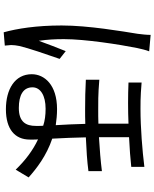

<svg xmlns="http://www.w3.org/2000/svg" viewBox="82 -886 836 1040"><g transform="rotate(90 500.0 -366.0)"><path d="M258 -756 169 -764C169 -743 166 -716 163 -693C150 -612 118 -427 118 -282C118 -145 135 -40 155 32L227 26L224 -8C224 -20 226 -39 229 -52C240 -101 275 -202 299 -271L257 -304C241 -264 217 -203 201 -158C194 -207 192 -247 192 -295C192 -408 221 -596 240 -690C244 -709 251 -739 258 -756ZM907 -427V-500C851 -493 791 -488 723 -484V-647C784 -650 839 -654 884 -659V-730C796 -719 672 -709 570 -709C557 -709 507 -708 427 -715V-644C499 -641 577 -641 650 -644V-481C623 -480 599 -480 572 -480C545 -480 492 -479 412 -486V-413C465 -410 519 -409 572 -409C599 -409 624 -409 651 -410C652 -358 655 -301 658 -250C630 -254 602 -257 571 -257C440 -257 382 -189 382 -120C382 -28 464 20 572 20C680 20 736 -29 736 -109V-130C736 -137 736 -145 735 -154C795 -126 850 -84 899 -33L941 -103C892 -147 823 -200 731 -231C728 -288 725 -352 724 -413C792 -416 855 -420 907 -427ZM662 -160V-142C662 -89 641 -50 565 -50C496 -50 453 -73 453 -124C453 -167 497 -195 569 -195C604 -195 634 -191 661 -182C662 -174 662 -167 662 -160Z"/></g></svg>

Font: Spoqa Han Sans Neo
Style: Regular
Weight: 400
Designer: [Spoqa Han Sans Neo] Dong-huui Kim ___ Younghwa Kang ___ Yujin Lee ___ [Noto Sans] Ryoko NISHIZUKA ____ (kana & ideograp
Foundry: Spoqa (http://www.spoqa-han-sans.com)
Version: Version 1.100;hotconv 1.0.109;makeotfexe 2.5.65596